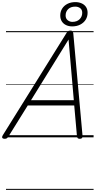

<svg xmlns="http://www.w3.org/2000/svg" viewBox="-57 -1306 910 1826"><path d="M-14 14Q-30 14 -35 5Q-40 -4 -31 -19L576 -993Q583 -1006 591 -1010.5Q599 -1015 613 -1015Q626 -1015 632 -1009.5Q638 -1004 640 -988L728 -14Q729 0 723 7Q717 14 702 14Q688 14 682.5 8.5Q677 3 675 -10L649 -303H207L24 -9Q15 5 7.5 9.5Q0 14 -14 14ZM238 -353H645L595 -930ZM629 -1055Q598 -1055 572 -1067Q546 -1079 531 -1102.5Q516 -1126 516 -1159Q516 -1195 534 -1224Q552 -1253 584.5 -1269.5Q617 -1286 660 -1286Q692 -1286 718.5 -1274.5Q745 -1263 760.5 -1240.5Q776 -1218 776 -1185Q776 -1147 757.5 -1118Q739 -1089 706 -1072Q673 -1055 629 -1055ZM631 -1098Q675 -1098 700 -1123Q725 -1148 725 -1184Q725 -1214 705.5 -1228.5Q686 -1243 659 -1243Q615 -1243 591 -1219Q567 -1195 567 -1159Q567 -1130 586.5 -1114Q606 -1098 631 -1098ZM0 490H833V500H0ZM0 -20H833V0H0ZM0 -505H833V-500H0ZM0 -1010H833V-1000H0Z"/></svg>

Font: Playwrite TZ Guides
Style: Regular
Weight: 400
Designer: Veronika Burian, José Scaglione
Foundry: TypeTogether
Version: Version 1.003